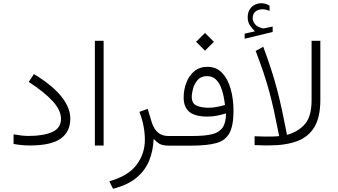

<svg xmlns="http://www.w3.org/2000/svg" viewBox="-20 -886 2056 1168"><path d="M62.5 -68.8Q88.4 -64 111.1 -61.5Q133.8 -59.1 154.8 -59.1Q244.6 -59.1 297.9 -83Q351.1 -106.9 351.1 -163.1Q351.1 -215.8 299.8 -271.5Q248.5 -327.1 154.8 -387.7L186.5 -435.5Q299.8 -366.2 353.8 -298.3Q407.7 -230.5 407.7 -164.6Q407.7 -84.5 349.1 -42.7Q290.5 -1 161.1 -1Q134.8 -1 109.6 -3.7Q84.5 -6.3 62.5 -10.3Z M557.1 -637.7H610.4V-0.5H557.1Z M914.6 -41.5Q912.1 29.8 887.7 90.3Q863.3 150.9 810.3 195.3Q757.3 239.7 667.5 262.2L645 216.8Q759.8 184.6 810.5 116.9Q861.3 49.3 861.3 -35.2Q861.3 -75.2 853.3 -118.2Q845.2 -161.1 828.1 -205.6L878.4 -223.6L903.8 -139.6Q918 -98.6 942.4 -78.6Q966.8 -58.6 1005.4 -58.6H1024.4V0H1009.8Q966.8 0 948 -12.5Q929.2 -24.9 914.6 -41.5Z M1172.9 -631.8 1227.1 -685.5 1281.2 -631.8 1227.1 -577.6ZM1355 -196.3Q1329.6 -188.5 1301.8 -182.6Q1273.9 -176.8 1242.2 -176.8Q1166.5 -176.8 1131.8 -205.6Q1097.2 -234.4 1097.2 -293.5Q1097.2 -338.9 1113 -381.6Q1128.9 -424.3 1161.1 -451.9Q1193.4 -479.5 1242.2 -479.5Q1296.4 -479.5 1331.3 -442.6Q1366.2 -405.8 1383.3 -344.7Q1400.4 -283.7 1400.4 -210.9Q1400.4 -122.1 1376 -76.7Q1351.6 -31.2 1295.7 -15.6Q1239.7 0 1144 0H1004.9V-58.6H1149.4Q1222.2 -58.6 1267.1 -68.8Q1312 -79.1 1333.3 -108.6Q1354.5 -138.2 1355 -196.3ZM1348.6 -247.6Q1345.7 -272.9 1339.6 -303.2Q1333.5 -333.5 1321.8 -360.6Q1310.1 -387.7 1290 -405.3Q1270 -422.9 1238.8 -422.9Q1203.6 -422.9 1183.3 -400.4Q1163.1 -377.9 1154.8 -348.4Q1146.5 -318.8 1146.5 -296.9Q1146.5 -256.3 1176 -243.4Q1205.6 -230.5 1248.5 -230.5Q1273.9 -230.5 1299.8 -235.6Q1325.7 -240.7 1348.6 -247.6Z M1530.8 -695.3Q1513.7 -712.4 1500.2 -732.2Q1486.8 -752 1486.8 -781.7Q1486.8 -814.5 1504.9 -836.9Q1516.6 -851.6 1533.7 -858.9Q1550.8 -866.2 1568.8 -866.2Q1586.4 -866.2 1597.2 -862.3Q1607.9 -858.4 1619.6 -851.6L1620.1 -819.8Q1597.7 -829.6 1575.7 -829.6Q1565.9 -829.6 1553.7 -826.2Q1541.5 -822.8 1532.2 -814Q1525.4 -808.1 1521.2 -798.6Q1517.1 -789.1 1517.1 -775.4Q1517.6 -756.8 1530.3 -740.2Q1543 -723.6 1568.8 -716.3Q1570.3 -715.8 1573.5 -714.6Q1576.7 -713.4 1581.5 -713.4Q1585.4 -713.4 1587.9 -713.9L1638.7 -724.6V-691.4L1468.3 -650.4V-681.2ZM1678.2 -58.1Q1662.1 -140.6 1648.2 -204.6Q1634.3 -268.6 1618.9 -325.7Q1603.5 -382.8 1583.5 -442.6Q1563.5 -502.4 1535.2 -576.2L1581.5 -601.6Q1609.4 -525.9 1629.4 -464.4Q1649.4 -402.8 1665 -343.5Q1680.7 -284.2 1695.1 -217.5Q1709.5 -150.9 1726.1 -65.4Q1796.9 -85.9 1836.2 -132.6Q1875.5 -179.2 1875.5 -277.3V-637.7H1928.7V-276.9Q1928.7 -174.8 1893.3 -114.5Q1857.9 -54.2 1788.6 -27.8Q1719.2 -1.5 1617.2 -1.5Q1607.4 -1.5 1579.1 -1.7Q1550.8 -2 1528.8 -3.4V-57.1Q1567.4 -55.2 1593.8 -55.2Q1611.8 -55.2 1635.3 -55.4Q1658.7 -55.7 1678.2 -58.1Z"/></svg>

Font: Vazir Thin FD-UI
Style: Thin-FD-UI
Weight: 100
Designer: Saber Rastikerdar
Foundry: Saber Rastikerdar
Version: Version 30.1.0